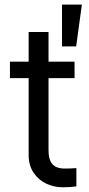

<svg xmlns="http://www.w3.org/2000/svg" viewBox="-20 -794 381 821"><path d="M298.8 -460V-530.3H22.5V-460ZM187.5 -657.2H102.5V-130.9C102.5 -101.6 109.5 -76.5 123.5 -55.7C137.5 -34.8 155.6 -19.2 177.7 -8.8C199.9 1.6 223.3 6.8 248 6.8C270.2 6.8 289.7 5.5 306.6 2.9V-75.2C289.7 -73.9 273.1 -73.2 256.8 -73.2C243.2 -73.2 231.3 -75.4 221.2 -79.6C211.1 -83.8 203 -91.6 196.8 -103C190.6 -114.4 187.5 -130.9 187.5 -152.3ZM245.1 -774.4V-595.7H305.7L330.1 -774.4Z"/></svg>

Font: Pretendard Variable
Style: Regular
Weight: 400
Designer: Base glyphs from Inter by Rasmus Andersson; Hangeul glyphs from Noto Sans CJK(Source Han Sans) by Jang Soo-young and Kan
Foundry: Kil Hyung-jin
Version: Version 1.309;Glyphs 3.2 (3225)